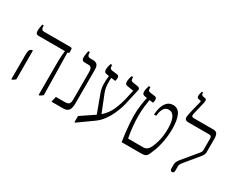

<svg xmlns="http://www.w3.org/2000/svg" viewBox="-110 -1404 2485 1999"><g transform="rotate(30 1132.5 -404.0)"><path d="M399 7V-372Q399 -429 402 -466Q405 -503 408 -524V-526H90Q55 -526 55 -569Q55 -584 58 -603.5Q61 -623 66 -647H84V-633Q84 -592 120 -592H438Q457 -592 457 -571V-532L438 -526L447 -19Q439 -11 429.5 -5Q420 1 408 7ZM71 7V-292Q71 -323 77 -338.5Q83 -354 93 -359L111 -367L116 -361L117 -19Q104 -5 80 7Z M550 0 565 -66H671Q710 -66 722.5 -81.5Q735 -97 735 -135V-457Q735 -496 724.5 -511Q714 -526 689 -526H643Q608 -526 608 -569Q608 -584 611 -603Q614 -622 619 -647H638V-636Q638 -592 673 -592H703Q740 -592 757.5 -575Q775 -558 775 -512V-115Q775 -50 755 -25Q735 0 690 0Z M864 65V-9L1026 -118L949 -327Q931 -373 929 -426.5Q927 -480 935 -530L906 -535Q888 -537 880.5 -545.5Q873 -554 873 -574Q873 -590 876.5 -607Q880 -624 887 -647H906V-637Q906 -617 912.5 -608Q919 -599 935 -596L998 -588Q1023 -585 1023 -556Q1023 -548 1021.5 -540Q1020 -532 1017 -519L965 -526Q962 -494 964 -447.5Q966 -401 984 -353L1066 -148Q1129 -203 1159.5 -275Q1190 -347 1208 -425L1230 -524L1159 -535Q1140 -538 1132.5 -545.5Q1125 -553 1125 -575Q1125 -592 1129 -609.5Q1133 -627 1139 -647H1158V-639Q1158 -619 1164 -609Q1170 -599 1187 -597L1246 -588Q1259 -586 1267 -578Q1275 -570 1272 -556L1236 -396Q1231 -367 1217.5 -323.5Q1204 -280 1181.5 -231Q1159 -182 1126 -137Q1093 -92 1049 -60L874 65Z M1393 0Q1385 -52 1378.5 -107Q1372 -162 1368.5 -214Q1365 -266 1365 -307Q1365 -370 1373.5 -430Q1382 -490 1391 -530L1365 -534Q1346 -537 1339 -546Q1332 -555 1332 -575Q1332 -601 1347 -647H1366V-636Q1366 -616 1372 -607Q1378 -598 1395 -596L1453 -588Q1477 -585 1477 -556Q1477 -548 1475.5 -539.5Q1474 -531 1471 -519L1426 -525Q1419 -487 1413 -437.5Q1407 -388 1407 -323Q1407 -265 1413.5 -197Q1420 -129 1433 -66H1616Q1665 -66 1692 -122Q1712 -164 1726.5 -223.5Q1741 -283 1741 -364Q1741 -448 1718.5 -493.5Q1696 -539 1652 -539Q1613 -539 1592.5 -506.5Q1572 -474 1568 -418H1541Q1547 -510 1579.5 -557Q1612 -604 1667 -604Q1727 -604 1754.5 -545.5Q1782 -487 1782 -379Q1782 -346 1777.5 -297Q1773 -248 1758.5 -186.5Q1744 -125 1713 -55Q1704 -34 1695 -22Q1686 -10 1670 -5Q1654 0 1623 0Z M2002 7Q1979 7 1979 -22V-72Q1979 -90 1987 -105.5Q1995 -121 2010 -140L2157 -317Q2172 -337 2172 -352V-494Q2172 -526 2143 -526H1886Q1870 -526 1858.5 -535Q1847 -544 1847 -565Q1847 -577 1853 -605Q1859 -633 1867 -666.5Q1875 -700 1882.5 -728.5Q1890 -757 1893 -769Q1897 -783 1885 -786L1864 -789Q1851 -792 1847 -799.5Q1843 -807 1843 -820Q1843 -833 1847.5 -849.5Q1852 -866 1854 -873H1869V-866Q1869 -840 1890 -836L1915 -832Q1929 -830 1932.5 -818.5Q1936 -807 1930 -780L1894 -629Q1885 -592 1918 -592H2152Q2191 -592 2201.5 -569.5Q2212 -547 2212 -523V-351Q2212 -323 2185 -291L2044 -120Q2035 -108 2030.5 -98Q2026 -88 2026 -73V-22Q2026 7 2002 7Z"/></g></svg>

Font: Noto Serif Hebrew SemiCondensed Light
Style: Regular
Weight: 300
Width: 4
Designer: Monotype Design Team
Foundry: Monotype Imaging Inc.
Version: Version 2.004; ttfautohint (v1.8.4.7-5d5b)